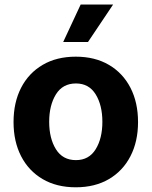

<svg xmlns="http://www.w3.org/2000/svg" viewBox="-20 -797 654 828"><path d="M306.8 10.7Q224.1 10.7 163.9 -24.7Q103.7 -60 71 -123.4Q38.4 -186.8 38.4 -270.6Q38.4 -355.1 71 -418.5Q103.7 -481.9 163.9 -517.2Q224.1 -552.6 306.8 -552.6Q389.6 -552.6 449.8 -517.2Q509.9 -481.9 542.6 -418.5Q575.3 -355.1 575.3 -270.6Q575.3 -186.8 542.6 -123.4Q509.9 -60 449.8 -24.7Q389.6 10.7 306.8 10.7ZM307.5 -106.5Q363.6 -106.5 392.6 -153.4Q421.5 -200.3 421.5 -271.7Q421.5 -343 392.6 -390.1Q363.6 -437.1 307.5 -437.1Q250.4 -437.1 221.2 -390.1Q192.1 -343 192.1 -271.7Q192.1 -200.3 221.2 -153.4Q250.4 -106.5 307.5 -106.5ZM252.5 -615.8 327.8 -777.3H467.7L359.4 -615.8Z"/></svg>

Font: Inter Zeller
Style: Bold
Weight: 700
Designer: Rasmus Andersson; Joe Bland
Foundry: zeller
Version: Version 3.015;git-dec3a8cb1